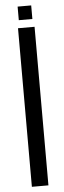

<svg xmlns="http://www.w3.org/2000/svg" viewBox="-61 -937 324 965"><g transform="rotate(-5 101.0 -454.0)"><path d="M59.5 0V-800H143V0ZM67 -840V-908.5H135.5V-840Z"/></g></svg>

Font: Big Shoulders
Style: Regular
Weight: 400
Designer: Patric King
Foundry: XO Type Co
Version: Version 2.002